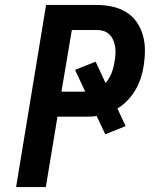

<svg xmlns="http://www.w3.org/2000/svg" viewBox="-20 -755 640 775"><path d="M45 0 166 -735H370Q402 -735 432.5 -728.5Q463 -722 488.5 -706.5Q514 -691 531 -667Q548 -643 556.5 -613.5Q565 -584 565 -552.5Q565 -521 560 -489Q556 -464 548 -439.5Q540 -415 527 -392.5Q514 -370 495.5 -350.5Q477 -331 454 -317L487 -246L405 -213L370 -287Q359 -285 347.5 -284.5Q336 -284 324 -284H212L165 0ZM324 -385 283 -473 366 -506 406 -420Q422 -438 430.5 -460.5Q439 -483 442 -505Q445 -520 446 -535Q447 -550 445 -564.5Q443 -579 437.5 -592Q432 -605 422.5 -615Q413 -625 399.5 -629.5Q386 -634 371 -634H270L228 -385Z"/></svg>

Font: Iosevka Extended
Style: Bold Italic
Weight: 700
Width: 7
Italic angle: -9°
Monospace: yes
Designer: Belleve Invis
Foundry: Belleve Invis
Version: Version 32.5.0; ttfautohint (v1.8.4)